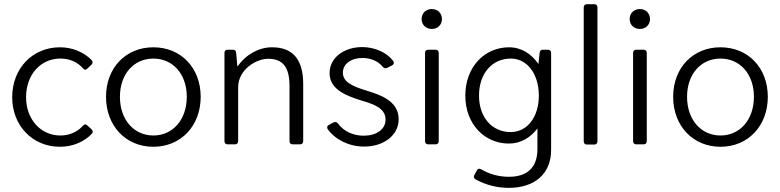

<svg xmlns="http://www.w3.org/2000/svg" viewBox="-20 -700 3782 931"><path d="M270.5 11.7C332 11.7 387.7 -11.7 425.8 -51.8C431.6 -58.6 430.7 -66.4 423.8 -73.2L403.3 -91.8C395.5 -99.6 388.7 -97.7 381.8 -89.8C354.5 -59.6 316.4 -43 272.5 -43C177.7 -43 106.4 -121.1 106.4 -228.5C106.4 -337.9 176.8 -416 272.5 -416C317.4 -416 355.5 -399.4 381.8 -369.1C388.7 -361.3 395.5 -359.4 403.3 -367.2L422.9 -385.7C429.7 -392.6 431.6 -400.4 424.8 -408.2C386.7 -447.3 331.1 -470.7 270.5 -470.7C137.7 -470.7 39.1 -368.2 39.1 -228.5C39.1 -90.8 137.7 11.7 270.5 11.7Z M723.6 11.7C857.4 11.7 953.1 -89.8 953.1 -230.5C953.1 -371.1 857.4 -470.7 723.6 -470.7C589.8 -470.7 494.1 -371.1 494.1 -230.5C494.1 -89.8 589.8 11.7 723.6 11.7ZM723.6 -43C628.9 -43 561.5 -120.1 561.5 -230.5C561.5 -340.8 628.9 -416 723.6 -416C818.4 -416 885.7 -340.8 885.7 -230.5C885.7 -120.1 818.4 -43 723.6 -43Z M1298.8 -470.7C1236.3 -470.7 1172.9 -436.5 1132.8 -378.9H1130.9L1125 -444.3C1124 -454.1 1119.1 -459 1109.4 -459H1084C1074.2 -459 1068.4 -453.1 1068.4 -443.4V-15.6C1068.4 -5.9 1074.2 0 1084 0H1119.1C1128.9 0 1134.8 -5.9 1134.8 -15.6V-277.3C1134.8 -361.3 1220.7 -415 1280.3 -415C1352.5 -415 1383.8 -373 1383.8 -283.2V-15.6C1383.8 -5.9 1389.6 0 1399.4 0H1434.6C1444.3 0 1450.2 -5.9 1450.2 -15.6V-292C1450.2 -409.2 1402.3 -470.7 1298.8 -470.7Z M1746.1 10.7C1840.8 10.7 1913.1 -43.9 1913.1 -122.1C1913.1 -213.9 1816.4 -242.2 1756.8 -260.7C1690.4 -281.2 1642.6 -301.8 1642.6 -347.7C1642.6 -390.6 1682.6 -418.9 1738.3 -418.9C1777.3 -418.9 1814.5 -403.3 1835.9 -376C1842.8 -368.2 1849.6 -367.2 1857.4 -371.1L1880.9 -382.8C1889.6 -387.7 1892.6 -395.5 1886.7 -404.3C1855.5 -445.3 1797.9 -471.7 1736.3 -471.7C1647.5 -471.7 1578.1 -419.9 1578.1 -345.7C1578.1 -263.7 1664.1 -234.4 1731.4 -212.9C1787.1 -196.3 1849.6 -177.7 1849.6 -120.1C1849.6 -72.3 1804.7 -42 1743.2 -42C1691.4 -42 1645.5 -64.5 1619.1 -100.6C1613.3 -108.4 1606.4 -110.4 1597.7 -106.4L1575.2 -94.7C1566.4 -89.8 1563.5 -82 1569.3 -73.2C1607.4 -21.5 1672.9 10.7 1746.1 10.7Z M2074.2 -559.6C2102.5 -559.6 2123 -580.1 2123 -607.4C2123 -635.7 2102.5 -656.2 2074.2 -656.2C2044.9 -656.2 2024.4 -635.7 2024.4 -607.4C2024.4 -580.1 2044.9 -559.6 2074.2 -559.6ZM2041 -443.4V-15.6C2041 -5.9 2046.9 0 2056.6 0H2091.8C2101.6 0 2107.4 -5.9 2107.4 -15.6V-443.4C2107.4 -453.1 2101.6 -459 2091.8 -459H2056.6C2046.9 -459 2041 -453.1 2041 -443.4Z M2596.7 -444.3 2590.8 -389.6C2557.6 -437.5 2509.8 -470.7 2448.2 -470.7C2330.1 -470.7 2236.3 -376 2236.3 -236.3C2236.3 -97.7 2330.1 -3.9 2447.3 -3.9C2505.9 -3.9 2552.7 -33.2 2585.9 -77.1V23.4C2585.9 109.4 2539.1 157.2 2448.2 157.2C2402.3 157.2 2356.4 146.5 2313.5 121.1C2304.7 116.2 2296.9 117.2 2292 127L2280.3 148.4C2275.4 157.2 2277.3 165 2286.1 169.9C2336.9 197.3 2389.6 210.9 2448.2 210.9C2572.3 210.9 2652.3 142.6 2652.3 27.3V-443.4C2652.3 -453.1 2646.5 -459 2636.7 -459H2613.3C2603.5 -459 2597.7 -454.1 2596.7 -444.3ZM2456.1 -59.6C2365.2 -59.6 2302.7 -131.8 2302.7 -236.3C2302.7 -342.8 2365.2 -416 2457 -416C2536.1 -416 2592.8 -341.8 2592.8 -236.3C2592.8 -131.8 2536.1 -59.6 2456.1 -59.6Z M2826.2 1H2861.3C2871.1 1 2877 -4.9 2877 -14.6V-664.1C2877 -673.8 2871.1 -679.7 2861.3 -679.7H2826.2C2816.4 -679.7 2810.5 -673.8 2810.5 -664.1V-14.6C2810.5 -4.9 2816.4 1 2826.2 1Z M3083 -559.6C3111.3 -559.6 3131.8 -580.1 3131.8 -607.4C3131.8 -635.7 3111.3 -656.2 3083 -656.2C3053.7 -656.2 3033.2 -635.7 3033.2 -607.4C3033.2 -580.1 3053.7 -559.6 3083 -559.6ZM3049.8 -443.4V-15.6C3049.8 -5.9 3055.7 0 3065.4 0H3100.6C3110.4 0 3116.2 -5.9 3116.2 -15.6V-443.4C3116.2 -453.1 3110.4 -459 3100.6 -459H3065.4C3055.7 -459 3049.8 -453.1 3049.8 -443.4Z M3473.6 11.7C3607.4 11.7 3703.1 -89.8 3703.1 -230.5C3703.1 -371.1 3607.4 -470.7 3473.6 -470.7C3339.8 -470.7 3244.1 -371.1 3244.1 -230.5C3244.1 -89.8 3339.8 11.7 3473.6 11.7ZM3473.6 -43C3378.9 -43 3311.5 -120.1 3311.5 -230.5C3311.5 -340.8 3378.9 -416 3473.6 -416C3568.4 -416 3635.7 -340.8 3635.7 -230.5C3635.7 -120.1 3568.4 -43 3473.6 -43Z"/></svg>

Font: Ed Sans Neue Light
Style: Regular
Weight: 300
Designer: Stephen Hutchings
Version: Version 1.004;PS 001.004;hotconv 1.0.88;makeotf.lib2.5.64775